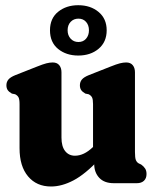

<svg xmlns="http://www.w3.org/2000/svg" viewBox="-20 -686 576 719"><path d="M332.8 -72V-94L328.4 -96.1V-296.1Q328.4 -314 324.6 -321.4Q320.7 -328.7 311.8 -333.1L299.7 -335.5Q288.5 -341.9 283.9 -348.9Q279.2 -355.9 279.2 -366.7Q279.2 -379.1 286.6 -388.1Q294 -397.1 312.8 -404.7L393.9 -436.7Q416.4 -445.7 429 -448.9Q441.7 -452.1 452.5 -452.1Q468.8 -452.1 477.1 -441.9Q485.4 -431.8 485.4 -415.3V-116.8Q485.4 -95 488.8 -86.6Q492.3 -78.2 499.4 -74.2L508.7 -69.8Q518.5 -62.8 523.6 -54.7Q528.7 -46.7 528.7 -34.2Q528.7 -18.1 519 -9Q509.4 0 492.7 0H405.9Q370.4 0 351.6 -20.2Q332.8 -40.4 332.8 -72ZM53.2 -131V-296.1Q53.2 -314 49.4 -321.4Q45.5 -328.7 36.6 -333.1L24.5 -335.5Q13.3 -341.9 8.7 -348.9Q4 -355.9 4 -366.7Q4 -379.1 11.4 -388.1Q18.8 -397.1 37.6 -404.7L118.7 -436.7Q141.2 -445.7 153.8 -448.9Q166.5 -452.1 177.3 -452.1Q193.6 -452.1 201.9 -441.9Q210.2 -431.8 210.2 -415.3V-170.9Q210.2 -137.7 223.9 -120.3Q237.6 -102.9 260.7 -102.9Q277.3 -102.9 293.9 -110.7Q310.6 -118.6 327.7 -134.9L342.6 -149.2L372.3 -111L352.9 -90.6Q299 -33.5 255.3 -10.6Q211.6 12.4 171.1 12.4Q116.9 12.4 85.1 -25.5Q53.2 -63.4 53.2 -131ZM273 -478Q228.1 -478 197.6 -502.7Q167.2 -527.5 167.2 -572.6Q167.2 -617.1 197.6 -641.8Q228.1 -666.5 273 -666.5Q319 -666.5 349.2 -641.2Q379.5 -615.9 379.5 -572.6Q379.5 -528.7 349.2 -503.3Q319 -478 273 -478ZM273.7 -616.2Q256 -616.2 244.6 -604.2Q233.2 -592.2 233.2 -572.6Q233.2 -553.6 244.6 -541.1Q256 -528.7 273.7 -528.7Q291.6 -528.7 302.3 -541.1Q313.1 -553.6 313.1 -572.6Q313.1 -591.8 302.3 -604Q291.6 -616.2 273.7 -616.2Z"/></svg>

Font: Fraunces 144pt S100 Black
Style: Regular
Weight: 900
Version: Version 1.000